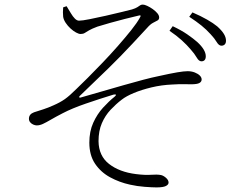

<svg xmlns="http://www.w3.org/2000/svg" viewBox="-20 -769 1040 836"><path d="M810 -554Q794 -573 771.5 -593.5Q749 -614 718 -635L732 -655Q770 -637 796 -619Q822 -601 839 -586Q876 -552 876 -524Q876 -513 871 -507.5Q866 -502 857 -502Q846 -502 836.5 -518.5Q827 -535 810 -554ZM897 -620Q879 -640 857.5 -657.5Q836 -675 804 -696L818 -715Q855 -699 882 -683.5Q909 -668 926 -654Q946 -636 955 -621Q964 -606 964 -592Q964 -581 958.5 -575.5Q953 -570 944 -570Q933 -570 923.5 -586Q914 -602 897 -620ZM324 -679Q315 -679 306 -688Q297 -697 288.5 -711.5Q280 -726 270 -742L255 -737Q254 -727 254 -715.5Q254 -704 255 -696Q257 -683 266 -669.5Q275 -656 287 -645Q299 -634 311 -627.5Q323 -621 331 -621Q342 -621 349 -625.5Q356 -630 368 -637Q380 -644 404 -653Q429 -661 460 -669.5Q491 -678 523.5 -686.5Q556 -695 583 -701Q589 -703 591.5 -701.5Q594 -700 589 -692Q577 -670 551.5 -638Q526 -606 493.5 -569Q461 -532 426.5 -496Q392 -460 362 -430Q332 -400 312 -381Q283 -352 262.5 -337.5Q242 -323 212 -310Q190 -300 168.5 -293Q147 -286 128 -280Q117 -276 111.5 -269Q106 -262 106 -252Q106 -243 111.5 -236.5Q117 -230 125 -226.5Q133 -223 140 -223Q153 -223 167 -229.5Q181 -236 201.5 -248Q222 -260 253 -276Q293 -297 354 -318Q415 -339 474 -357Q483 -359 484.5 -356.5Q486 -354 479 -348Q454 -328 428.5 -300Q403 -272 386 -234.5Q369 -197 369 -148Q369 -93 394 -56Q419 -19 459.5 3Q500 25 546 35Q577 42 610 44.5Q643 47 661 47Q690 47 702 41Q714 35 714 26Q714 15 702.5 5Q691 -5 680 -7Q664 -10 638 -8Q612 -6 572 -11Q500 -20 455 -55Q410 -90 409 -154Q409 -199 423.5 -232.5Q438 -266 461.5 -291Q485 -316 510 -335Q529 -350 562.5 -364Q596 -378 639.5 -388.5Q683 -399 730 -401Q763 -403 780 -402.5Q797 -402 812 -402Q838 -402 848 -407.5Q858 -413 858 -423Q858 -432 850 -440Q842 -448 828 -453.5Q814 -459 797 -459Q781 -459 751.5 -454Q722 -449 668 -437Q643 -432 603 -421.5Q563 -411 516 -397.5Q469 -384 420.5 -370Q372 -356 330 -344Q326 -343 325 -345.5Q324 -348 327 -351Q366 -389 396.5 -418Q427 -447 453 -472.5Q479 -498 504 -523.5Q529 -549 557 -579Q585 -609 621 -648Q635 -664 647 -670Q659 -676 666 -680Q673 -684 673 -693Q673 -702 665 -711.5Q657 -721 645 -729.5Q633 -738 621 -743.5Q609 -749 602 -749Q595 -749 590.5 -746Q586 -743 578.5 -738Q571 -733 555 -728Q543 -725 511 -717Q479 -709 441 -700.5Q403 -692 370.5 -685.5Q338 -679 324 -679Z"/></svg>

Font: Early Summer Mincho VF
Style: Regular
Weight: 250
Designer: GuiWonder
Version: Version 1.002